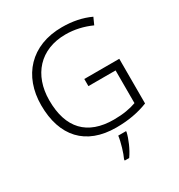

<svg xmlns="http://www.w3.org/2000/svg" viewBox="-215 -870 1155 1236"><g transform="rotate(-30 362.0 -252.0)"><path d="M387 -364V-311H589V-68C545 -52 492 -42 422 -42C226 -42 123 -150 123 -357C123 -545 236 -673 425 -673C491 -673 555 -658 615 -631L638 -682C576 -711 506 -725 428 -725C198 -725 62 -573 62 -356C62 -126 184 10 410 10C500 10 576 -4 647 -32V-364ZM452 68V61H394C389 104 366 180 350 212V221H383C415 176 442 112 452 68Z"/></g></svg>

Font: Noto Sans Devanagari UI Light
Style: Regular
Weight: 300
Designer: Jelle Bosma - Monotype Design Team
Foundry: Monotype Imaging Inc.
Version: Version 2.004